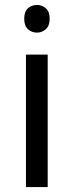

<svg xmlns="http://www.w3.org/2000/svg" viewBox="-20 -757 298 777"><path d="M173 -536V0H85V-536ZM130 -737Q150 -737 165.5 -723.5Q181 -710 181 -681Q181 -653 165.5 -639Q150 -625 130 -625Q108 -625 93 -639Q78 -653 78 -681Q78 -710 93 -723.5Q108 -737 130 -737Z"/></svg>

Font: lguzrati05
Style: Book
Weight: 400
Designer: Jelle Bosma - Monotype Design Team, Universal Thirst
Foundry: Monotype Imaging Inc.
Version: Version 2.106